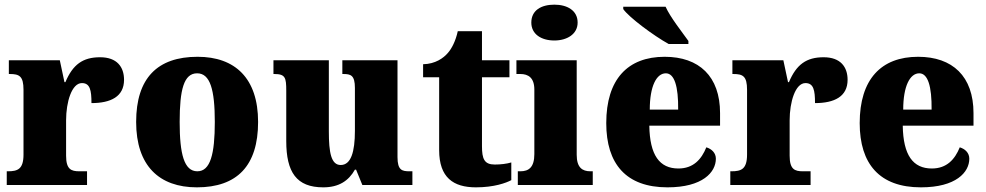

<svg xmlns="http://www.w3.org/2000/svg" viewBox="-20 -795 4238 825"><path d="M9 0H354V-59H321C286 -59 264 -67 264 -126V-278C264 -356 288 -438 332 -438C367 -438 373 -407 373 -352C456 -352 513 -380 513 -452C513 -507 483 -549 410 -549C336 -549 293 -518 261 -442H257L237 -536H18V-477H22C63 -477 81 -468 81 -409V-131C81 -68 56 -59 14 -59H9Z M826 10C999 10 1089 -83 1089 -271C1089 -459 990 -551 829 -551C656 -551 565 -459 565 -271C565 -83 664 10 826 10ZM828 -59C771 -59 752 -133 752 -271C752 -410 770 -480 827 -480C883 -480 903 -410 903 -271C903 -133 884 -59 828 -59Z M1369 10C1436 10 1478 -18 1505 -66H1510L1537 0H1752V-59H1740C1708 -59 1688 -63 1688 -120V-536H1451V-477H1455C1487 -477 1505 -472 1505 -417V-233C1505 -142 1488 -86 1444 -86C1403 -86 1393 -139 1393 -230V-536H1155V-477H1158C1206 -477 1210 -462 1210 -405V-189C1210 -55 1254 10 1369 10Z M2025 10C2103 10 2155 -9 2177 -21V-97C2157 -91 2131 -88 2106 -88C2061 -88 2051 -112 2051 -167V-463H2169V-536H2051V-661H1947C1938 -619 1921 -586 1904 -567C1886 -546 1851 -520 1798 -519V-463H1867V-150C1867 -32 1928 10 2025 10Z M2362 -621C2416 -621 2462 -648 2462 -698C2462 -751 2416 -775 2362 -775C2306 -775 2263 -751 2263 -698C2263 -648 2306 -621 2362 -621ZM2205 0H2527V-59H2517C2482 -59 2458 -75 2458 -130V-536H2199V-477H2216C2250 -477 2276 -461 2276 -410V-133C2276 -76 2252 -59 2216 -59H2205Z M2853 -606H2938V-619C2911 -657 2860 -721 2840 -766H2658V-756C2682 -721 2788 -642 2853 -606ZM2848 10C2999 10 3056 -55 3056 -113C3056 -138 3038 -155 3015 -162C2994 -110 2959 -71 2895 -71C2814 -71 2772 -128 2770 -255H3074V-309C3074 -467 2984 -551 2836 -551C2677 -551 2585 -454 2585 -266C2585 -91 2670 10 2848 10ZM2894 -324H2772C2772 -425 2801 -480 2841 -480C2878 -480 2895 -424 2894 -324Z M3118 0H3463V-59H3430C3395 -59 3373 -67 3373 -126V-278C3373 -356 3397 -438 3441 -438C3476 -438 3482 -407 3482 -352C3565 -352 3622 -380 3622 -452C3622 -507 3592 -549 3519 -549C3445 -549 3402 -518 3370 -442H3366L3346 -536H3127V-477H3131C3172 -477 3190 -468 3190 -409V-131C3190 -68 3165 -59 3123 -59H3118Z M3937 10C4088 10 4145 -55 4145 -113C4145 -138 4127 -155 4104 -162C4083 -110 4048 -71 3984 -71C3903 -71 3861 -128 3859 -255H4163V-309C4163 -467 4073 -551 3925 -551C3766 -551 3674 -454 3674 -266C3674 -91 3759 10 3937 10ZM3983 -324H3861C3861 -425 3890 -480 3930 -480C3967 -480 3984 -424 3983 -324Z"/></svg>

Font: Noto Serif Tamil SemiCondensed Black
Style: Italic
Weight: 900
Width: 4
Italic angle: -12°
Designer: Indian Type Foundry, Tom Grace, and the Monotype Design Team
Foundry: Monotype Imaging Inc.
Version: Version 2.003